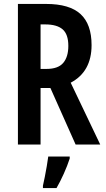

<svg xmlns="http://www.w3.org/2000/svg" viewBox="-20 -785 536 975"><path d="M214 -765Q333 -765 389 -713.5Q445 -662 445 -556Q445 -421 339 -365L489 -51H364L236 -338H186V-51H71V-765ZM210 -661H186V-435H216Q275 -435 301 -465.5Q327 -496 327 -552Q327 -611 298 -636Q269 -661 210 -661ZM334 20Q322 57 304 97Q286 137 267 170H198V158Q202 140 207.5 113.5Q213 87 217.5 59Q222 31 225 10H334Z"/></svg>

Font: Noto Sans Tamil UI ExtraCondensed SemiBold
Style: Regular
Weight: 600
Width: 2
Designer: Jelle Bosma - Monotype Design Team
Foundry: Monotype Imaging Inc.
Version: Version 2.004; ttfautohint (v1.8.4.7-5d5b)